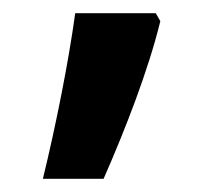

<svg xmlns="http://www.w3.org/2000/svg" viewBox="-20 -152 329 291"><path d="M216 -132H94C84 -59 65 37 45 119H137C170 44 205 -46 223 -120Z"/></svg>

Font: Noto Sans Bengali SemiBold
Style: Regular
Weight: 600
Designer: Jelle Bosma - Monotype Design Team
Foundry: Monotype Imaging Inc.
Version: Version 2.003